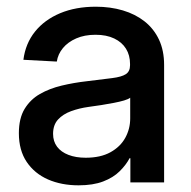

<svg xmlns="http://www.w3.org/2000/svg" viewBox="-20 -552 578 581"><path d="M217.8 8.8Q166 8.8 125.2 -9Q84.5 -26.9 60.8 -62Q37.1 -97.2 37.1 -148.9Q37.1 -193.8 54.4 -222.4Q71.8 -251 100.8 -267.6Q129.9 -284.2 166.7 -293Q203.6 -301.8 242.7 -306.2Q291 -312 319.6 -315.7Q348.1 -319.3 360.8 -327.6Q373.5 -335.9 373.5 -354.5V-358.4Q373.5 -384.8 361.3 -404.5Q349.1 -424.3 325.7 -435.5Q302.2 -446.8 269 -446.8Q235.8 -446.8 210.7 -435.8Q185.5 -424.8 170.4 -406.5Q155.3 -388.2 151.9 -365.7L50.8 -371.1Q57.1 -420.4 85.9 -456.3Q114.7 -492.2 161.9 -512Q209 -531.7 270 -531.7Q314 -531.7 351.8 -520.5Q389.6 -509.3 417.7 -487.1Q445.8 -464.8 461.2 -431.9Q476.6 -398.9 476.6 -355.5V0H374.5V-73.2H372.1Q361.3 -52.7 342 -33.7Q322.8 -14.6 292.2 -2.9Q261.7 8.8 217.8 8.8ZM239.3 -74.7Q284.2 -74.7 314.2 -91.3Q344.2 -107.9 359.1 -135Q374 -162.1 374 -193.8V-256.3Q368.7 -252 355.5 -248Q342.3 -244.1 324.5 -240.7Q306.6 -237.3 286.9 -234.1Q267.1 -231 248 -228.5Q219.7 -224.6 195.1 -215.6Q170.4 -206.5 155.5 -190.2Q140.6 -173.8 140.6 -147Q140.6 -124 152.8 -107.9Q165 -91.8 187.3 -83.3Q209.5 -74.7 239.3 -74.7Z"/></svg>

Font: Inter 28pt Medium
Style: Regular
Weight: 500
Designer: Rasmus Andersson
Foundry: rsms
Version: Version 4.001;git-66647c0bb